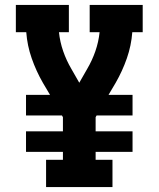

<svg xmlns="http://www.w3.org/2000/svg" viewBox="-20 -755 640 775"><path d="M166 0V-110H234V-142H85V-225H234V-282L230 -289H85V-372H182L153 -421Q126 -468 108 -519.5Q90 -571 86 -625H44V-735H258V-625H218Q222 -586 235 -548.5Q248 -511 268 -477L300 -421L332 -477Q352 -511 365 -548.5Q378 -586 382 -625H342V-735H556V-625H514Q510 -571 492 -519.5Q474 -468 447 -421L418 -372H515V-289H370L366 -282V-225H515V-142H366V-110H434V0Z"/></svg>

Font: Iosevka Curly Slab XBdEx
Style: Regular
Weight: 800
Width: 7
Monospace: yes
Designer: Belleve Invis
Foundry: Belleve Invis
Version: Version 11.0.0; ttfautohint (v1.8.3)